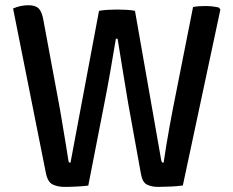

<svg xmlns="http://www.w3.org/2000/svg" viewBox="-20 -710 890 734"><path d="M30 -677.5Q44.5 -684 59.5 -687Q74.5 -690 89 -690Q115.5 -690 128 -677.5Q140.5 -665 146 -632.5L209 -293.5Q213.5 -267.5 219.5 -231.2Q225.5 -195 231.5 -159.2Q237.5 -123.5 241 -99.5Q242 -91 243.8 -89.5Q245.5 -88 249.5 -88L358.5 -668.5Q374 -671.5 393.5 -672.5Q413 -673.5 427.5 -673.5Q443.5 -673.5 463.2 -672.5Q483 -671.5 496 -668.5L596 -99.5Q597.5 -91.5 599.5 -89.8Q601.5 -88 605.5 -88Q610 -119 616.2 -157Q622.5 -195 629.2 -231.5Q636 -268 641 -294.5L718 -683Q729 -685.5 741.8 -686.2Q754.5 -687 766 -687Q778.5 -687 792 -685.5Q805.5 -684 817 -681L822.5 -673.5L679 -1Q660 2 632.2 3.2Q604.5 4.5 584 4.5Q560 4.5 542 -4.2Q524 -13 518.5 -47L470 -315Q462 -364.5 450.8 -431.2Q439.5 -498 429.5 -562H423Q412.5 -498 400.8 -431.5Q389 -365 379 -315L317.5 -0.5Q298.5 2 272.8 3.2Q247 4.5 226.5 4.5Q201.5 4.5 182 -4.5Q162.5 -13.5 155.5 -48Z"/></svg>

Font: Signika
Style: Regular
Weight: 400
Designer: Anna Giedry
Foundry: Anna Giedry
Version: Version 2.001